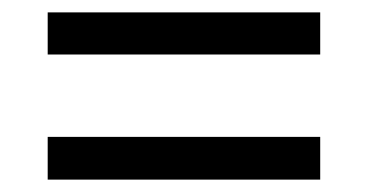

<svg xmlns="http://www.w3.org/2000/svg" viewBox="-20 -495 593 310"><path d="M497 -407H57V-475H497ZM497 -205H57V-274H497Z"/></svg>

Font: Hind Guntur
Style: Regular
Weight: 400
Version: Version 1.000;PS 1.0;hotconv 1.0.86;makeotf.lib2.5.63406; tt